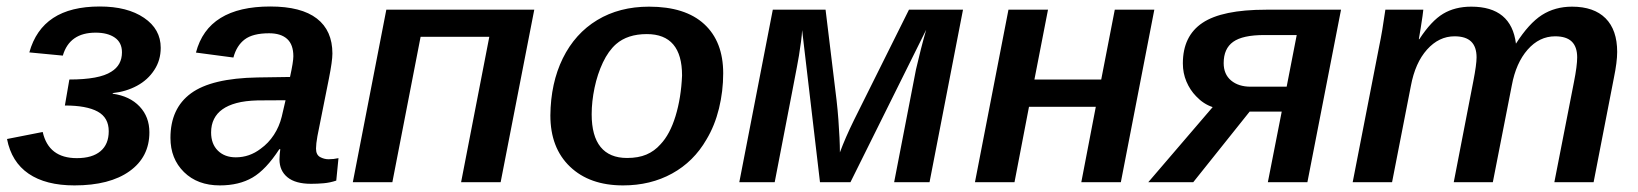

<svg xmlns="http://www.w3.org/2000/svg" viewBox="-20 -558 5016 588"><path d="M208 9.8Q120.1 9.8 67.6 -26.1Q15.1 -62 1.5 -132.3L110.8 -153.8Q128.9 -73.7 215.3 -73.7Q262.7 -73.7 287.8 -95Q313 -116.2 313 -156.2Q313 -197.8 279.1 -216.3Q245.1 -234.9 178.7 -234.9L192.4 -314.5Q284.2 -314.5 320.8 -338.4Q353.5 -358.4 353.5 -397.9Q353.5 -427.7 331.5 -442.9Q309.6 -458 272.9 -458Q192.9 -458 172.4 -387.7L69.8 -397.5Q89.4 -467.8 142.8 -502.9Q196.3 -538.1 285.6 -538.1Q370.1 -538.1 421.1 -503.4Q472.2 -468.8 472.2 -411.6Q472.2 -373.5 452.6 -343.8Q433.1 -313.5 399.7 -295.4Q366.2 -277.3 325.2 -272.9V-271Q377.4 -263.7 407.5 -231.9Q437.5 -200.2 437.5 -152.8Q437.5 -77.1 376.7 -33.7Q315.9 9.8 208 9.8Z M932.6 4.9Q884.8 4.9 860.4 -15.1Q835.9 -35.2 835.9 -69.8Q835.9 -78.6 836.7 -86.4Q837.4 -94.2 838.4 -101.1H835.4Q794.4 -38.1 753.2 -14.2Q711.9 9.8 653.3 9.8Q585 9.8 543.5 -31Q502 -71.8 502 -135.7Q502 -226.1 564.9 -272.2Q627.9 -318.4 768.6 -320.8L868.2 -322.3Q878.4 -368.7 878.4 -385.7Q878.4 -421.4 859.4 -438.7Q840.3 -456.1 804.2 -456.1Q754.4 -456.1 729.5 -437.3Q704.6 -418.5 694.8 -381.8L580.1 -397Q598.6 -467.8 655.5 -502.9Q712.4 -538.1 807.6 -538.1Q902.8 -538.1 950.4 -501.2Q998 -464.4 998 -394Q998 -371.1 987.3 -317.4L952.1 -141.1Q947.8 -117.2 947.8 -103Q947.8 -84 960.2 -77.1Q972.7 -70.3 986.3 -70.3Q1002 -70.3 1016.6 -73.7L1009.8 -4.9Q990.7 1.5 971.4 3.2Q952.1 4.9 932.6 4.9ZM626.5 -152.3Q626.5 -117.2 647.2 -96.7Q668 -76.2 702.1 -76.2Q744.1 -76.2 778.3 -102.5Q802.2 -119.6 818.8 -145Q835.4 -170.4 842.8 -200.7L854.5 -251L769 -250.5Q730.5 -249.5 704.3 -242.4Q678.2 -235.4 661.1 -223.1Q644.5 -211.4 635.5 -193.6Q626.5 -175.8 626.5 -152.3Z M1268.1 -445.3 1181.6 0H1060.5L1163.1 -528.3H1616.2L1513.2 0H1392.1L1478.5 -445.3Z M2194.8 -333.5Q2194.8 -278.8 2181.9 -225.8Q2168.9 -172.9 2143.6 -130.9Q2104.5 -63 2038.3 -26.6Q1972.2 9.8 1888.2 9.8Q1785.6 9.8 1725.6 -47.6Q1665.5 -105 1665.5 -204.6Q1666.5 -303.7 1703.6 -379.4Q1741.2 -455.6 1809.1 -496.6Q1877 -537.6 1967.8 -537.6Q2078.6 -537.6 2136.7 -484.1Q2194.8 -430.7 2194.8 -333.5ZM2068.8 -326.7Q2068.8 -453.6 1960.9 -453.6Q1901.9 -453.6 1866.7 -422.9Q1843.3 -402.3 1826.4 -366.7Q1809.6 -331.1 1800.8 -289.1Q1792 -247.1 1792 -208Q1792 -141.6 1819.3 -107.9Q1846.7 -74.2 1900.4 -74.2Q1935.1 -74.2 1959.7 -84.7Q1984.4 -95.2 2002.9 -116.2Q2031.7 -146.5 2048.8 -202.4Q2065.9 -258.3 2068.8 -326.7Z M2426.8 -387.7Q2424.8 -374 2406 -276.9Q2387.2 -179.7 2352.5 0H2244.1L2346.7 -528.3H2508.3L2542 -251Q2545.4 -221.2 2547.6 -191.4Q2549.8 -161.6 2551 -135.7Q2552.2 -109.9 2552.2 -91.3Q2568.8 -136.2 2595.2 -189.9L2763.7 -528.3H2929.2L2826.7 0H2718.3L2785.2 -345.2Q2792 -375 2800.3 -407.5Q2808.6 -439.9 2816.4 -466.8L2584.5 0H2491.2L2436.5 -465.8Q2436 -452.6 2433.1 -430.4Q2430.2 -408.2 2426.8 -387.7Z M3131.3 -231 3086.9 0H2965.8L3068.4 -528.3H3189.5L3147.9 -314.5H3352.5L3394 -528.3H3515.1L3412.6 0H3291.5L3335.9 -231Z M3807.1 -216.3 3634.3 0H3496.6L3693.8 -230Q3665.5 -239.3 3643.1 -263.2Q3624.5 -282.2 3613.5 -308.1Q3602.5 -334 3602.5 -363.8Q3602.5 -447.8 3662.6 -488Q3722.7 -528.3 3857.4 -528.3H4086.9L3983.9 0H3862.8L3905.3 -216.3ZM3810.1 -292.5H3920.4L3951.2 -450.7H3852.1Q3785.6 -450.7 3756.6 -429.9Q3727.5 -409.2 3727.5 -364.7Q3727.5 -330.6 3750.2 -311.5Q3772.9 -292.5 3810.1 -292.5Z M4432.1 0 4492.2 -310.1Q4502 -360.4 4502 -382.3Q4502 -414.6 4485.4 -430.7Q4468.8 -446.8 4434.6 -446.8Q4386.7 -446.8 4350.3 -406.2Q4314 -365.7 4300.8 -294.9L4243.2 0H4122.6L4203.6 -415.5Q4213.4 -461.9 4222.7 -528.3H4338.9Q4338.9 -524.9 4336.4 -508.1Q4334 -491.2 4330.8 -471.4Q4327.6 -451.7 4325.2 -438H4326.7Q4363.3 -494.1 4399.7 -515.9Q4436 -537.6 4485.8 -537.6Q4608.4 -537.6 4622.6 -424.3Q4662.1 -486.3 4702.1 -512Q4742.2 -537.6 4794.4 -537.6Q4861.3 -537.6 4897 -502Q4932.6 -466.3 4932.6 -398.9Q4932.6 -368.2 4922.4 -318.8L4860.4 0H4740.2L4800.3 -307.1Q4810.1 -356.4 4810.1 -382.3Q4810.1 -414.6 4793.5 -430.7Q4776.9 -446.8 4742.7 -446.8Q4694.3 -446.8 4658.4 -406Q4622.6 -365.2 4609.9 -296.4L4551.8 0Z"/></svg>

Font: Arimo SemiBold
Style: Italic
Weight: 600
Italic angle: -12°
Version: Version 1.33